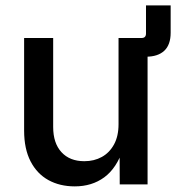

<svg xmlns="http://www.w3.org/2000/svg" viewBox="-20 -679 668 707"><path d="M462.4 -470.2V-539.1H501.5Q517.6 -539.1 517.6 -555.7V-659.2H608.4V-558.6Q608.4 -514.2 585 -492.2Q561.5 -470.2 517.6 -470.2ZM255.4 7.3Q200.2 7.3 158.2 -15.9Q116.2 -39.1 92.5 -85Q68.8 -130.9 68.8 -198.2V-539.1H175.8V-211.4Q175.8 -151.9 206.3 -118.7Q236.8 -85.4 290.5 -85.4Q326.7 -85.4 355 -101.1Q383.3 -116.7 399.9 -147.2Q416.5 -177.7 416.5 -221.7V-539.1H523.4V0H420.9L420.4 -132.3H434.1Q409.7 -59.6 364 -26.1Q318.4 7.3 255.4 7.3Z"/></svg>

Font: Inter 18pt Medium
Style: Regular
Weight: 500
Designer: Rasmus Andersson
Foundry: rsms
Version: Version 4.001;git-66647c0bb